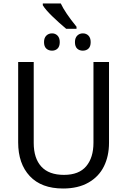

<svg xmlns="http://www.w3.org/2000/svg" viewBox="-20 -1069 729 1099"><path d="M604 -252Q604 -176 575 -117Q546 -58 486.5 -24Q427 10 341 10Q217 10 150.5 -61Q84 -132 84 -254V-714H173V-251Q173 -163 216.5 -115.5Q260 -68 346 -68Q432 -68 473.5 -117.5Q515 -167 515 -252V-714H604ZM418 -916V-904H359Q317 -939 278.5 -976.5Q240 -1014 225 -1039V-1049H328Q352 -997 418 -916ZM322 -828Q322 -803 309.5 -791Q297 -779 278 -779Q258 -779 245 -791Q232 -803 232 -828Q232 -852 245 -865Q258 -878 278 -878Q297 -878 309.5 -865Q322 -852 322 -828ZM499 -828Q499 -803 486.5 -791Q474 -779 454 -779Q434 -779 421.5 -791Q409 -803 409 -828Q409 -852 422 -865Q435 -878 454 -878Q474 -878 486.5 -865Q499 -852 499 -828Z"/></svg>

Font: Noto Sans Display
Style: Regular
Weight: 400
Designer: Monotype Design team
Foundry: Monotype Imaging Inc.
Version: Version 1.000